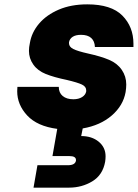

<svg xmlns="http://www.w3.org/2000/svg" viewBox="-20 -588 633 882"><path d="M353 37Q402 37 433.5 63Q465 89 465 130Q465 142 463 155Q452 216 404 245Q356 274 297 274H134L152 171H292Q325 171 329 150Q329 148 329 147Q329 129 299 129H221L243 4Q151 -8 105 -57.5Q59 -107 59 -169Q59 -179 60 -189H250Q250 -162 268 -147Q286 -132 317 -132Q341 -132 357 -142Q373 -152 376 -168Q376 -171 376 -173Q376 -190 356.5 -199.5Q337 -209 286 -221Q228 -233 190.5 -248Q153 -263 133 -291.5Q113 -320 113 -354Q113 -371 117 -389Q125 -439 159.5 -479.5Q194 -520 250.5 -544Q307 -568 381 -568Q491 -568 542 -516.5Q593 -465 593 -387Q593 -380 593 -372H416Q415 -399 399 -413.5Q383 -428 352 -428Q328 -428 314 -419Q300 -410 297 -394Q297 -392 297 -389Q297 -373 316.5 -363Q336 -353 385 -342Q444 -329 481.5 -313Q519 -297 539.5 -267Q560 -237 560 -200Q560 -184 557 -165Q546 -103 493.5 -57.5Q441 -12 360 2Z"/></svg>

Font: Fz Poppins ExtBd
Style: Italic
Weight: 800
Italic angle: -10°
Designer: Ninad Kale (Devanagari), Jonny Pinhorn (Latin)
Foundry: Indian Type Foundry
Version: Vit hóa bi Vntype.Com & FontZin.Com